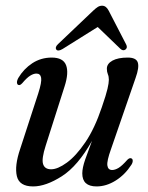

<svg xmlns="http://www.w3.org/2000/svg" viewBox="-20 -644 519 672"><path d="M438.5 -90Q444 -89 444.5 -82.2Q445 -75.5 440 -67.5Q417.5 -32.5 384.8 -12Q352 8.5 318 8.5Q268 8.5 268 -37Q268 -56.5 278.2 -85.8Q288.5 -115 302 -151Q252.5 -63 196.5 -27.2Q140.5 8.5 96 8.5Q47.5 8.5 39 -27.5Q30.5 -63.5 50.5 -122.5L114 -317.5Q126.5 -356.5 124 -371.5Q121.5 -386.5 107.5 -386.5Q97.5 -386.5 85.8 -379.2Q74 -372 58 -353Q50 -344.5 45.5 -346.5Q40.5 -347 39.5 -353.8Q38.5 -360.5 44 -371Q63 -403 93.2 -422.8Q123.5 -442.5 161 -442.5Q201 -442.5 211.2 -416Q221.5 -389.5 206 -341.5L140 -134.5Q125 -88 130.8 -69.8Q136.5 -51.5 159 -51.5Q182 -51.5 214 -74.8Q246 -98 278.8 -146.2Q311.5 -194.5 336.5 -269Q351.5 -312.5 356.2 -333Q361 -353.5 361 -365Q361 -376 357.5 -384.2Q354 -392.5 354 -403.5Q354 -421 373.5 -431.8Q393 -442.5 427 -442.5Q456.5 -442.5 462.2 -425.5Q468 -408.5 454.5 -371L368.5 -122Q353.5 -80.5 355.8 -64.8Q358 -49 372.5 -49Q382.5 -49 394.8 -56.2Q407 -63.5 426 -85Q433.5 -92 438.5 -90ZM199 -472.5Q183 -463 177 -470.5Q171.5 -478.5 183 -489.5L306 -606.5Q315 -615 322 -619.5Q329 -624 337.5 -624Q351.5 -624 360.5 -606.5L421.5 -488.5Q427.5 -477 419 -470.5Q410.5 -464.5 401 -473.5L322 -549.5Z"/></svg>

Font: Fraunces 144pt S050
Style: Italic
Weight: 400
Italic angle: -16°
Version: Version 1.000; ttfautohint (v1.8.3)